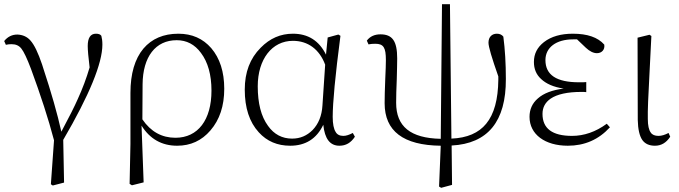

<svg xmlns="http://www.w3.org/2000/svg" viewBox="-20 -682 3244 917"><path d="M286 190 282 -14C407 -228 469 -380 469 -469C469 -486 467 -500 464 -511C459 -518 451 -521 438 -521C412 -521 399 -501 399 -462C399 -443 402 -409 408 -360C393 -309 374 -258 351 -208C336 -174 310 -122 273 -53C254 -139 225 -240 187 -355C184 -364 182 -370 181 -374C162 -430 144 -468 125 -489C109 -507 88 -516 63 -517C38 -517 17 -507 0 -486L8 -468C16 -470 25 -471 35 -471C56 -471 71 -464 82 -450C94 -435 109 -403 128 -353C174 -228 211 -115 238 -12L223 198L232 204Z M666 189 656 -82C696 -18 753 14 826 14C890 14 943 -10 985 -59C1029 -110 1051 -176 1051 -258C1051 -339 1030 -404 989 -452C949 -498 897 -521 832 -521C761 -521 705 -497 665 -450C624 -401 603 -330 603 -238V6L599 196L610 203ZM818 -24C753 -24 700 -53 660 -112L661 -279C662 -411 723 -490 824 -490C871 -490 910 -470 940 -429C973 -385 990 -325 990 -249C990 -110 926 -24 818 -24Z M1366 14C1439 14 1492 -19 1524 -86C1531 -19 1556 14 1601 14C1632 14 1656 0 1675 -29L1665 -47C1648 -38 1633 -33 1620 -33C1603 -33 1590 -39 1583 -52C1574 -66 1569 -90 1569 -124C1569 -191 1581 -320 1606 -511L1596 -517L1545 -503L1537 -421C1504 -488 1451 -521 1379 -521C1320 -521 1269 -499 1225 -454C1174 -403 1149 -337 1149 -254C1149 -167 1171 -99 1216 -50C1255 -7 1305 14 1366 14ZM1375 -20C1328 -20 1289 -40 1260 -81C1227 -126 1211 -189 1211 -270C1211 -399 1279 -487 1379 -487C1451 -487 1506 -446 1533 -373L1520 -178C1517 -129 1501 -90 1473 -61C1446 -34 1414 -20 1375 -20Z M2139 201 2137 13C2310 4 2397 -102 2396 -305C2396 -379 2392 -446 2384 -507C2377 -516 2367 -521 2353 -521C2330 -521 2313 -506 2313 -478C2313 -459 2329 -405 2360 -317V-301C2359 -207 2340 -137 2302 -91C2266 -47 2211 -23 2136 -20L2129 -662H2091L2085 -19C1940 -22 1872 -78 1872 -191C1872 -220 1873 -258 1875 -304C1876 -346 1877 -379 1877 -403C1877 -486 1854 -518 1797 -518C1769 -518 1747 -508 1732 -488L1740 -470C1749 -472 1760 -473 1772 -473C1812 -473 1823 -455 1823 -395C1823 -376 1822 -346 1820 -305C1818 -255 1817 -216 1817 -189C1817 -56 1906 12 2085 14L2077 209L2087 215Z M2692 14C2772 14 2839 -15 2893 -74L2878 -91C2825 -52 2769 -33 2712 -33C2618 -33 2571 -68 2571 -138C2571 -169 2584 -193 2610 -211C2641 -232 2690 -243 2757 -243C2766 -243 2773 -243 2780 -242V-290C2773 -289 2762 -289 2745 -289C2638 -289 2585 -324 2585 -395C2585 -455 2636 -494 2717 -494C2724 -494 2730 -494 2736 -494L2778 -454C2796 -437 2814 -428 2831 -428C2854 -428 2870 -445 2866 -469C2835 -504 2785 -521 2716 -521C2659 -521 2613 -508 2578 -481C2546 -456 2530 -425 2530 -386C2530 -353 2541 -326 2564 -305C2588 -282 2624 -266 2672 -259C2618 -252 2577 -237 2549 -212C2522 -189 2509 -159 2509 -124C2509 -40 2583 14 2692 14Z M3108 14C3138 14 3162 0 3181 -29L3173 -47C3156 -38 3140 -33 3125 -33C3108 -33 3095 -38 3088 -49C3079 -61 3074 -83 3074 -114C3073 -151 3076 -224 3082 -331C3086 -402 3089 -461 3091 -510L3082 -516L3025 -502L3026 -109C3027 -65 3034 -33 3048 -13C3061 5 3081 14 3108 14Z"/></svg>

Font: AllPunType ExtraLight
Style: Regular
Weight: 280
Version: 1.0